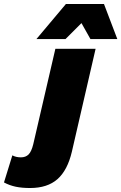

<svg xmlns="http://www.w3.org/2000/svg" viewBox="-172 -745 609 964"><path d="M-21 199Q-62 199 -93 192.5Q-124 186 -152 171L-110 35Q-92 45 -67 45Q-43 45 -28.5 30.5Q-14 16 -5 -21L106 -500H308L189 16Q167 110 116.5 154.5Q66 199 -21 199ZM11 -549 159 -725H350L417 -549H282L237 -629L157 -549Z"/></svg>

Font: Prodigy Sans ExtraBold
Style: Italic
Weight: 800
Italic angle: -13°
Designer: Wei Huang
Foundry: Wei Huang
Version: Version 1.003; ttfautohint (v1.8.3)